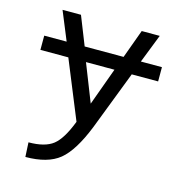

<svg xmlns="http://www.w3.org/2000/svg" viewBox="-110 -624 902 954"><g transform="rotate(15 340.5 -147.0)"><path d="M420.9 -303.7H274.4L350.6 -110.4ZM40 -303.7V-377H155.3L94.7 -524.4H189.5L248 -377H448.2L502 -524.4H594.7L537.1 -377H645.5V-303.7H509.8L393.6 -2Q340.8 130.9 280.3 180.2Q219.7 229.5 105.5 229.5L101.6 155.3Q185.5 155.3 227.5 122.6Q269.5 89.8 305.7 -4.9L183.6 -303.7Z"/></g></svg>

Font: Gen Shin Gothic Regular
Style: Regular
Weight: 400
Designer: [Source Han Sans]
Ryoko NISHIZUKA  (kana & ideographs); Paul D. Hunt (Latin, Greek & Cyrillic); Wenlong ZHANG  (bopomofo
Version: Version 1.002.20150607